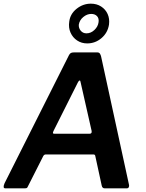

<svg xmlns="http://www.w3.org/2000/svg" viewBox="-21 -1028 797 1048"><path d="M8 0Q0 0 -1 -7Q-2 -14 4 -28L356 -728Q361 -737 367.5 -739.5Q374 -742 384 -742H510Q520 -742 524.5 -735Q529 -728 531 -719L683 -20Q685 -13 682 -6.5Q679 0 671 0H550Q537 0 534 -16L499 -177Q498 -185 488 -185H229Q219 -185 214 -174L130 -8Q128 -3 124.5 -1.5Q121 0 113 0H8ZM468 -298Q482 -298 479 -314L419 -579Q418 -589 413.5 -588.5Q409 -588 404 -578L271 -313Q267 -304 268 -301Q269 -298 276 -298ZM574 -894Q567 -849 533 -820Q499 -791 455 -791Q424 -791 400 -807Q376 -823 364 -850Q352 -877 357 -910Q362 -952 397 -980Q432 -1008 475 -1008Q507 -1008 531 -992.5Q555 -977 566.5 -951.5Q578 -926 574 -894ZM517 -907Q520 -928 508.5 -940Q497 -952 477 -952Q454 -952 433.5 -935Q413 -918 409 -893Q408 -874 420 -860Q432 -846 451 -846Q475 -846 494.5 -864.5Q514 -883 517 -907Z"/></svg>

Font: Libre Franklin SemiBold
Style: Italic
Weight: 600
Italic angle: -8°
Designer: Pablo Impallari, Rodrigo Fuenzalida, Nhung Nguyen
Foundry: Impallari Type
Version: Version 3.000